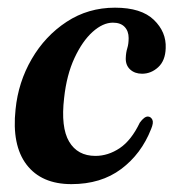

<svg xmlns="http://www.w3.org/2000/svg" viewBox="-20 -470 453 500"><path d="M274 -411Q248 -411 221.2 -387Q194.5 -363 174 -319Q153.5 -275 147 -215Q138 -138.5 160 -101.2Q182 -64 228.5 -64Q261.5 -64 291.8 -84.2Q322 -104.5 344 -150.5Q356 -167 365.5 -166.5Q373 -166 376.8 -158.2Q380.5 -150.5 373.5 -134Q348 -69 295.5 -29.8Q243 9.5 166 9.5Q88 9.5 49.2 -41.2Q10.5 -92 20.5 -185Q27.5 -256 62.5 -316.2Q97.5 -376.5 153.5 -413.2Q209.5 -450 279.5 -450Q348 -450 380.8 -418.2Q413.5 -386.5 411.5 -344.5Q410.5 -312 392 -295Q373.5 -278 350 -278Q331 -278 319 -289Q307 -300 307.5 -318.5Q308 -333.5 311.5 -344.5Q315 -355.5 315 -371Q315 -389 304.5 -400Q294 -411 274 -411Z"/></svg>

Font: Fraunces 144pt Soft SemiBold
Style: Italic
Weight: 600
Italic angle: -16°
Version: Version 1.000;[b76b70a41]